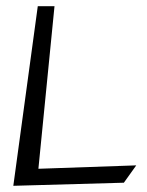

<svg xmlns="http://www.w3.org/2000/svg" viewBox="-20 -600 474 620"><path d="M104 -55 156 -580H102L23 0L380 -10L420 -66Z"/></svg>

Font: Stormblade
Style: Obl
Weight: 400
Designer: Mew Too
Foundry: Cannot Into Space Fonts
Version: Version 0.77